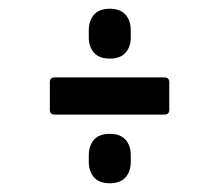

<svg xmlns="http://www.w3.org/2000/svg" viewBox="-20 -520 460 439"><path d="M105 -258Q94 -258 94 -269V-332Q94 -343 105 -343H356Q367 -343 367 -332V-269Q367 -258 356 -258ZM231 -101Q207 -101 195 -114.5Q183 -128 183 -150V-165Q183 -187 195 -200.5Q207 -214 231 -214Q255 -214 267 -200.5Q279 -187 279 -165V-150Q279 -128 267 -114.5Q255 -101 231 -101ZM231 -386Q207 -386 195 -399.5Q183 -413 183 -434V-450Q183 -473 195 -486.5Q207 -500 231 -500Q255 -500 267 -486.5Q279 -473 279 -450V-434Q279 -413 267 -399.5Q255 -386 231 -386Z"/></svg>

Font: Sofia Sans Extra Condensed
Style: Bold Italic
Weight: 700
Italic angle: -9°
Designer: Botio Nikoltchev, Ani Petrova
Foundry: lettersoup
Version: Version 4.101